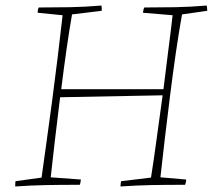

<svg xmlns="http://www.w3.org/2000/svg" viewBox="-20 -667 780 693"><path d="M35 6Q35 1 35 -3.5Q35 -8 36 -13L130 -26Q137 -78 147 -148Q157 -218 167.5 -298Q178 -378 188 -459Q198 -540 206 -612L116 -621Q116 -633 120 -640Q180 -640 233 -641Q286 -642 346 -647Q348 -639 347 -628L240 -615Q230 -558 220 -488Q210 -418 201 -345H570Q578 -413 587 -481.5Q596 -550 603 -612L496 -621Q497 -633 501 -640Q561 -640 613.5 -641Q666 -642 726 -647Q727 -642 727.5 -637.5Q728 -633 728 -628L637 -615Q626 -554 615 -478.5Q604 -403 594 -323Q584 -243 575 -167Q566 -91 559 -27L652 -19Q652 -14 651 -9.5Q650 -5 648 0Q578 0 526.5 1Q475 2 415 6Q415 1 415.5 -3.5Q416 -8 417 -13L525 -26Q534 -82 544.5 -159.5Q555 -237 567 -323L197 -316Q187 -238 178.5 -163.5Q170 -89 163 -27L272 -19Q271 -14 270.5 -9.5Q270 -5 268 0Q198 0 146 1Q94 2 35 6Z"/></svg>

Font: Labrada ExtraLight
Style: Italic
Weight: 200
Italic angle: -7°
Designer: Mercedes Jáuregui
Foundry: Omnibus-Type Team
Version: Version 1.000; ttfautohint (v1.8.4.7-5d5b)